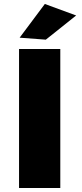

<svg xmlns="http://www.w3.org/2000/svg" viewBox="-20 -948 414 968"><path d="M76 -701V0H284V-701ZM206 -928 79 -758 211 -748 364 -870Z"/></svg>

Font: Argentum Sans ExtraBold
Style: Regular
Weight: 800
Designer: Julieta Ulanovsky
Foundry: Julieta Ulanovsky
Version: Version 5.001;February 15, 2019;FontCreator 11.5.0.2425 64-b